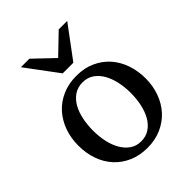

<svg xmlns="http://www.w3.org/2000/svg" viewBox="-207 -833 959 959"><g transform="rotate(-45 272.0 -354.0)"><path d="M405.8 -241.2Q405.8 -282.2 397.7 -319.8Q389.6 -357.4 373 -386.2Q356.4 -415 331.5 -432.1Q306.6 -449.2 272.9 -449.2Q238.3 -449.2 212.9 -432.1Q187.5 -415 171.1 -386.2Q154.8 -357.4 147 -319.8Q139.2 -282.2 139.2 -241.2Q139.2 -200.7 147.2 -163.1Q155.3 -125.5 171.9 -96.7Q188.5 -67.9 213.4 -50.5Q238.3 -33.2 272 -33.2Q306.2 -33.2 331.5 -50.3Q356.9 -67.4 373.3 -96.2Q389.6 -125 397.7 -162.6Q405.8 -200.2 405.8 -241.2ZM509.8 -240.2Q509.8 -187 492.9 -140.9Q476.1 -94.7 445.1 -60.8Q414.1 -26.9 369.9 -7.3Q325.7 12.2 271 12.2Q216.3 12.2 172.4 -7.1Q128.4 -26.4 97.7 -60.1Q66.9 -93.8 50.5 -139.9Q34.2 -186 34.2 -240.2Q34.2 -293.5 50.8 -339.8Q67.4 -386.2 98.6 -420.7Q129.9 -455.1 174.1 -474.6Q218.3 -494.1 273.9 -494.1Q329.6 -494.1 373.5 -474.1Q417.5 -454.1 447.8 -419.7Q478 -385.3 493.9 -339.1Q509.8 -293 509.8 -240.2ZM309.6 -550.8H234.4L108.4 -720.2H168.5L272.5 -621.1L375.5 -720.2H435.5Z"/></g></svg>

Font: Charis SIL Viet
Style: Regular
Weight: 400
Foundry: SIL International
Version: Version 5.000